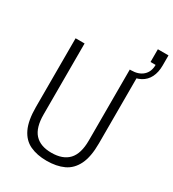

<svg xmlns="http://www.w3.org/2000/svg" viewBox="-208 -984 1003 1111"><g transform="rotate(30 293.0 -428.5)"><path d="M279 12Q215 12 168 -10Q121 -32 96 -84.5Q71 -137 71 -227V-686H131V-212Q131 -124 168.5 -83Q206 -42 280 -42Q356 -42 394.5 -83Q433 -124 433 -212V-686H492V-227Q492 -137 466 -84.5Q440 -32 392.5 -10Q345 12 279 12ZM441 -655V-686Q491 -686 520 -712Q549 -738 549 -784H515V-869H586V-801Q586 -756 569.5 -723Q553 -690 520.5 -672.5Q488 -655 441 -655Z"/></g></svg>

Font: Archivo Condensed ExtraLight
Style: Regular
Weight: 250
Width: 3
Designer: Hector Gatti
Foundry: Omnibus-Type
Version: Version 2.001